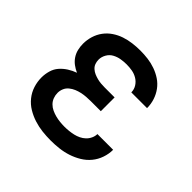

<svg xmlns="http://www.w3.org/2000/svg" viewBox="-144 -684 837 837"><g transform="rotate(45 275.0 -265.0)"><path d="M272 12Q245 12 219 9Q193 6 168 -2Q143 -10 120.5 -23.5Q98 -37 81.5 -57.5Q65 -78 57 -103Q49 -128 49 -154Q49 -175 55 -196Q61 -217 74.5 -232.5Q88 -248 106 -259.5Q124 -271 144 -278Q128 -285 114 -295.5Q100 -306 90.5 -320.5Q81 -335 77 -352Q73 -369 73 -386Q73 -410 80 -433Q87 -456 101 -475Q115 -494 135 -507.5Q155 -521 177.5 -528.5Q200 -536 224 -539Q248 -542 271 -542Q295 -542 318.5 -539Q342 -536 364.5 -528Q387 -520 406.5 -507Q426 -494 440 -475Q454 -456 461.5 -433Q469 -410 469 -386V-385H372Q372 -403 362.5 -418Q353 -433 338 -442Q323 -451 306 -454Q289 -457 271 -457Q254 -457 236.5 -454Q219 -451 203.5 -442.5Q188 -434 179 -418Q170 -402 170 -385Q170 -373 174 -362Q178 -351 187 -343Q196 -335 206.5 -330.5Q217 -326 228.5 -323Q240 -320 251.5 -319Q263 -318 275 -318H336V-233H275Q261 -233 247 -232Q233 -231 219 -228Q205 -225 192 -219.5Q179 -214 168 -205Q157 -196 151.5 -183Q146 -170 146 -156Q146 -142 151 -128.5Q156 -115 166 -105Q176 -95 189 -89Q202 -83 215.5 -79.5Q229 -76 243.5 -74.5Q258 -73 272 -73Q285 -73 299 -74.5Q313 -76 326 -79Q339 -82 351.5 -88Q364 -94 374 -103.5Q384 -113 390 -126Q396 -139 396 -152H493Q493 -127 484.5 -102Q476 -77 459.5 -57Q443 -37 420.5 -23.5Q398 -10 373.5 -2Q349 6 323 9Q297 12 272 12Z"/></g></svg>

Font: Lode Dark
Style: Bold
Weight: 700
Monospace: yes
Designer: Belleve Invis
Foundry: Belleve Invis
Version: Version 29.2.0; ttfautohint (v1.8.3)